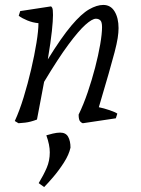

<svg xmlns="http://www.w3.org/2000/svg" viewBox="-20 -488 571 779"><path d="M55 12 40 3Q59 -38 76 -93.5Q93 -149 106.5 -207Q120 -265 128 -314.5Q136 -364 136 -394Q113 -396 91 -405Q69 -414 56 -424L62 -443L186 -462Q189 -462 192 -456Q195 -450 195 -427Q195 -405 190.5 -362Q186 -319 174 -247Q229 -336 269.5 -384Q310 -432 341.5 -450Q373 -468 399 -468Q429 -468 445 -441.5Q461 -415 461 -374Q461 -356 457.5 -333.5Q454 -311 445 -276.5Q436 -242 420.5 -188Q405 -134 381 -53Q401 -49 424.5 -41Q448 -33 456 -27L450 -8L316 12Q313 12 306 5.5Q299 -1 299 -23Q319 -64 336 -114Q353 -164 366 -214Q379 -264 386.5 -307.5Q394 -351 394 -378Q394 -399 387 -405.5Q380 -412 369 -412Q354 -412 326.5 -387.5Q299 -363 257.5 -307Q216 -251 159 -156Q153 -122 145.5 -84.5Q138 -47 130 -3Q104 7 82.5 9.5Q61 12 55 12ZM159 271 137 255Q157 222 169.5 193Q182 164 182 130Q182 100 168 61Q177 58 194 54Q211 50 224 50Q247 50 256.5 67Q266 84 266 111Q260 139 240 170.5Q220 202 197 229Q174 256 159 271Z"/></svg>

Font: Mate
Style: Italic
Weight: 400
Italic angle: -10.8°
Designer: Eduardo Rodriguez Tunni
Foundry: Eduardo Rodriguez Tunni
Version: Version 1.003; ttfautohint (v1.8.4.7-5d5b);gftools[0.9.24]